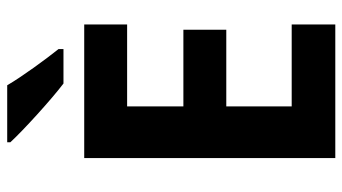

<svg xmlns="http://www.w3.org/2000/svg" viewBox="-234 -740 973 546"><g transform="rotate(-90 253.0 -466.5)"><path d="M284 -933H122V-924C156 -887 244 -807 289 -773H387V-787C359 -822 309 -890 284 -933ZM457 0V-124H224V-310H442V-432H224V-592H457V-714H77V0Z"/></g></svg>

Font: Noto Sans Khmer SemiCondensed
Style: Bold
Weight: 700
Width: 4
Designer: Danh Hong and the Monotype Design Team
Foundry: Monotype Imaging Inc.
Version: Version 2.004